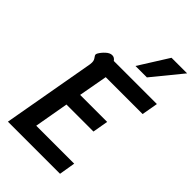

<svg xmlns="http://www.w3.org/2000/svg" viewBox="-282 -1049 1141 1141"><g transform="rotate(45 289.0 -478.0)"><path d="M130 -587Q131 -593 131 -602Q131 -614 127.5 -621.5Q124 -629 118 -637Q112 -645 112 -650Q112 -655 115 -661Q126 -681 146 -699.5Q166 -718 185 -718Q204 -718 216 -700H578L560 -598H250L217 -416H444L427 -318H200L162 -102H481L464 0H26ZM445 -956H576L424 -770H328Z"/></g></svg>

Font: Niramit SemiBold
Style: Italic
Weight: 600
Italic angle: -10°
Designer: Katatrad Aksorn Co.,Ltd.
Foundry: Cadson Demak Co.,Ltd.
Version: Version 1.001; ttfautohint (v1.6)